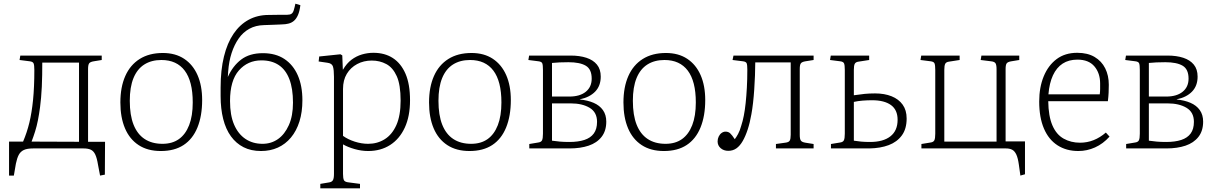

<svg xmlns="http://www.w3.org/2000/svg" viewBox="-20 -804 6581 1040"><path d="M522 147 511 89Q505 52 496 33Q487 14 472 7Q457 0 433 0H159Q127 0 109 8.5Q91 17 81.5 35Q72 53 66 83L55 147H29V-37H105Q126 -86 139 -139.5Q152 -193 159 -262.5Q166 -332 166 -425Q166 -451 162 -460.5Q158 -470 141 -472L86 -479L90 -503H531V-479L488 -472Q469 -469 463 -461Q457 -453 457 -430V-36H549L548 142ZM151 -37 408 -36V-465H209Q209 -432 208.5 -399Q208 -366 206.5 -334.5Q205 -303 202.5 -275Q200 -247 197 -224Q192 -186 185.5 -153Q179 -120 170 -91.5Q161 -63 151 -37Z M851 14Q780 14 731 -18Q682 -50 657 -109Q632 -168 632 -249Q632 -332 658.5 -392Q685 -452 736.5 -484.5Q788 -517 862 -517Q930 -517 977.5 -485.5Q1025 -454 1050 -397Q1075 -340 1075 -262Q1075 -176 1049.5 -113.5Q1024 -51 974.5 -18.5Q925 14 851 14ZM860 -25Q913 -25 949 -50.5Q985 -76 1004.5 -126Q1024 -176 1024 -249Q1024 -307 1013 -350Q1002 -393 980.5 -421.5Q959 -450 927.5 -464.5Q896 -479 854 -479Q800 -479 761.5 -454.5Q723 -430 703 -381Q683 -332 683 -258Q683 -180 703.5 -128.5Q724 -77 763.5 -51Q803 -25 860 -25Z M1394 14Q1340 14 1299.5 -6.5Q1259 -27 1231 -65.5Q1203 -104 1189 -159.5Q1175 -215 1175 -283V-330Q1175 -424 1193 -497.5Q1211 -571 1245 -621Q1279 -671 1327 -697Q1375 -723 1435 -723Q1453 -723 1470 -723.5Q1487 -724 1504 -724Q1521 -724 1536 -724Q1551 -724 1559 -729.5Q1567 -735 1571 -748Q1573 -755 1576 -766Q1579 -777 1580 -784L1607 -776Q1603 -743 1594 -722.5Q1585 -702 1572 -691Q1559 -680 1542 -676Q1535 -674 1525.5 -673Q1516 -672 1502 -671.5Q1488 -671 1465.5 -670Q1443 -669 1410 -668Q1365 -667 1330.5 -648Q1296 -629 1272.5 -595Q1249 -561 1234.5 -516.5Q1220 -472 1216 -417L1214 -387Q1241 -447 1286.5 -481.5Q1332 -516 1404 -516Q1473 -516 1520.5 -484.5Q1568 -453 1593 -396Q1618 -339 1618 -261Q1618 -197 1602 -146Q1586 -95 1556 -59Q1526 -23 1485 -4.5Q1444 14 1394 14ZM1402 -25Q1449 -25 1485.5 -50.5Q1522 -76 1544.5 -126Q1567 -176 1567 -248Q1567 -324 1547.5 -375Q1528 -426 1490 -451.5Q1452 -477 1396 -477Q1322 -477 1274 -422.5Q1226 -368 1226 -257Q1226 -180 1248 -129Q1270 -78 1309.5 -51.5Q1349 -25 1402 -25Z M1715 216V192L1763 184Q1777 182 1783 172.5Q1789 163 1789 138V-388Q1789 -426 1783.5 -443.5Q1778 -461 1754 -464L1706 -471L1709 -498L1824 -510L1834 -504L1837 -427H1838Q1858 -461 1884 -480.5Q1910 -500 1940.5 -509Q1971 -518 2003 -518Q2064 -518 2108 -489.5Q2152 -461 2176.5 -404.5Q2201 -348 2201 -261Q2201 -174 2172.5 -112.5Q2144 -51 2093 -18.5Q2042 14 1974 14Q1938 14 1901 3.5Q1864 -7 1838 -22V138Q1838 162 1843 172Q1848 182 1869 184L1930 192V216ZM1974 -25Q2024 -25 2064 -50Q2104 -75 2127 -126.5Q2150 -178 2150 -259Q2150 -345 2129 -391.5Q2108 -438 2072.5 -457Q2037 -476 1994 -476Q1950 -476 1914.5 -457Q1879 -438 1858.5 -404Q1838 -370 1838 -322V-68Q1864 -49 1901 -37Q1938 -25 1974 -25Z M2523 14Q2452 14 2403 -18Q2354 -50 2329 -109Q2304 -168 2304 -249Q2304 -332 2330.5 -392Q2357 -452 2408.5 -484.5Q2460 -517 2534 -517Q2602 -517 2649.5 -485.5Q2697 -454 2722 -397Q2747 -340 2747 -262Q2747 -176 2721.5 -113.5Q2696 -51 2646.5 -18.5Q2597 14 2523 14ZM2532 -25Q2585 -25 2621 -50.5Q2657 -76 2676.5 -126Q2696 -176 2696 -249Q2696 -307 2685 -350Q2674 -393 2652.5 -421.5Q2631 -450 2599.5 -464.5Q2568 -479 2526 -479Q2472 -479 2433.5 -454.5Q2395 -430 2375 -381Q2355 -332 2355 -258Q2355 -180 2375.5 -128.5Q2396 -77 2435.5 -51Q2475 -25 2532 -25Z M2847 0V-24L2895 -32Q2911 -34 2916 -44Q2921 -54 2921 -80V-425Q2921 -451 2917.5 -460.5Q2914 -470 2897 -472L2842 -479L2846 -503H3071Q3120 -503 3156.5 -491Q3193 -479 3213.5 -454Q3234 -429 3234 -389Q3234 -339 3204 -308Q3174 -277 3121 -266V-265Q3163 -261 3195.5 -247Q3228 -233 3246 -207.5Q3264 -182 3264 -145Q3264 -95 3238.5 -62.5Q3213 -30 3168.5 -15Q3124 0 3065 0ZM3064 -35Q3112 -35 3145.5 -46Q3179 -57 3196.5 -81Q3214 -105 3214 -144Q3214 -196 3174 -220Q3134 -244 3071 -244H2970V-42Q2991 -39 3012.5 -37Q3034 -35 3064 -35ZM2970 -281H3064Q3121 -281 3153 -307Q3185 -333 3185 -378Q3185 -429 3153 -448Q3121 -467 3059 -467Q3035 -467 3010.5 -466Q2986 -465 2970 -463Z M3576 14Q3505 14 3456 -18Q3407 -50 3382 -109Q3357 -168 3357 -249Q3357 -332 3383.5 -392Q3410 -452 3461.5 -484.5Q3513 -517 3587 -517Q3655 -517 3702.5 -485.5Q3750 -454 3775 -397Q3800 -340 3800 -262Q3800 -176 3774.5 -113.5Q3749 -51 3699.5 -18.5Q3650 14 3576 14ZM3585 -25Q3638 -25 3674 -50.5Q3710 -76 3729.5 -126Q3749 -176 3749 -249Q3749 -307 3738 -350Q3727 -393 3705.5 -421.5Q3684 -450 3652.5 -464.5Q3621 -479 3579 -479Q3525 -479 3486.5 -454.5Q3448 -430 3428 -381Q3408 -332 3408 -258Q3408 -180 3428.5 -128.5Q3449 -77 3488.5 -51Q3528 -25 3585 -25Z M3925 13Q3900 13 3883.5 -1.5Q3867 -16 3867 -38Q3867 -52 3873 -64.5Q3879 -77 3889 -84Q3899 -91 3910 -91Q3925 -91 3935 -82Q3945 -73 3960 -50Q3968 -60 3978 -78.5Q3988 -97 3995 -123Q4003 -147 4009 -177.5Q4015 -208 4019 -246Q4023 -284 4025.5 -329.5Q4028 -375 4028 -427Q4028 -452 4024.5 -461Q4021 -470 4004 -472L3948 -479L3953 -503H4387V-479L4343 -472Q4324 -469 4318 -461Q4312 -453 4312 -430V-73Q4312 -51 4318 -42.5Q4324 -34 4343 -31L4387 -24V0H4183V-24L4233 -31Q4252 -33 4257.5 -42Q4263 -51 4263 -74V-466H4071Q4071 -433 4069.5 -395.5Q4068 -358 4065.5 -320Q4063 -282 4059 -247Q4055 -212 4050 -185Q4042 -139 4030 -102.5Q4018 -66 4003 -40Q3988 -14 3969 -0.5Q3950 13 3925 13Z M4481 0V-24L4530 -32Q4546 -34 4551 -44Q4556 -54 4556 -80V-425Q4556 -451 4552 -460.5Q4548 -470 4531 -472L4476 -479L4480 -503H4688V-479L4630 -470Q4615 -468 4610 -458.5Q4605 -449 4605 -426V-288Q4638 -293 4664 -295.5Q4690 -298 4720 -298Q4771 -298 4809.5 -282.5Q4848 -267 4869.5 -237Q4891 -207 4891 -162Q4891 -106 4865 -70.5Q4839 -35 4794 -18Q4749 -1 4689 0ZM4693 -35Q4764 -35 4803 -65.5Q4842 -96 4842 -155Q4842 -209 4806 -235Q4770 -261 4704 -261Q4678 -261 4652.5 -259Q4627 -257 4605 -252V-42Q4623 -39 4644 -37Q4665 -35 4693 -35Z M5507 147 5499 89Q5494 52 5485 33Q5476 14 5462.5 7Q5449 0 5429 0H4971V-24L5020 -32Q5036 -34 5041 -44Q5046 -54 5046 -80V-425Q5046 -451 5042 -460.5Q5038 -470 5021 -472L4966 -479L4970 -503H5178V-479L5120 -470Q5105 -468 5100 -458.5Q5095 -449 5095 -426V-37H5378V-429Q5378 -452 5372.5 -461Q5367 -470 5348 -472L5292 -479L5296 -503H5501V-479L5458 -472Q5439 -469 5433 -461Q5427 -453 5427 -430V-38H5532V140Z M5821 14Q5756 14 5708 -17Q5660 -48 5634.5 -108Q5609 -168 5609 -254Q5609 -331 5633.5 -390.5Q5658 -450 5703.5 -484Q5749 -518 5815 -518Q5871 -518 5909 -495.5Q5947 -473 5966.5 -434Q5986 -395 5986 -345Q5986 -324 5985 -302Q5984 -280 5981 -256H5658Q5659 -175 5680.5 -125Q5702 -75 5741.5 -53Q5781 -31 5830 -31Q5869 -31 5904 -45Q5939 -59 5970 -86L5990 -64Q5955 -25 5911.5 -5.5Q5868 14 5821 14ZM5659 -293H5937Q5939 -309 5939 -322Q5939 -335 5939 -352Q5939 -408 5908 -444.5Q5877 -481 5816 -481Q5769 -481 5736 -459.5Q5703 -438 5683.5 -396Q5664 -354 5659 -293Z M6080 0V-24L6128 -32Q6144 -34 6149 -44Q6154 -54 6154 -80V-425Q6154 -451 6150.5 -460.5Q6147 -470 6130 -472L6075 -479L6079 -503H6304Q6353 -503 6389.5 -491Q6426 -479 6446.5 -454Q6467 -429 6467 -389Q6467 -339 6437 -308Q6407 -277 6354 -266V-265Q6396 -261 6428.5 -247Q6461 -233 6479 -207.5Q6497 -182 6497 -145Q6497 -95 6471.5 -62.5Q6446 -30 6401.5 -15Q6357 0 6298 0ZM6297 -35Q6345 -35 6378.5 -46Q6412 -57 6429.5 -81Q6447 -105 6447 -144Q6447 -196 6407 -220Q6367 -244 6304 -244H6203V-42Q6224 -39 6245.5 -37Q6267 -35 6297 -35ZM6203 -281H6297Q6354 -281 6386 -307Q6418 -333 6418 -378Q6418 -429 6386 -448Q6354 -467 6292 -467Q6268 -467 6243.5 -466Q6219 -465 6203 -463Z"/></svg>

Font: Literata 18pt ExtraLight
Style: Regular
Weight: 250
Designer: Latin by Veronika Burian and Jose Scaglione. Greek by Irene Vlachou. Cyrillic by Vera Evstafieva.
Foundry: TypeTogether
Version: Version 3.103;gftools[0.9.29]